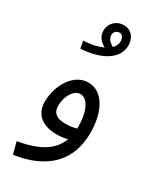

<svg xmlns="http://www.w3.org/2000/svg" viewBox="-236 -786 891 1085"><g transform="rotate(30 209.0 -244.0)"><path d="M83 -480C220 -487 310 -545 310 -631C310 -676 283 -718 231 -718C180 -718 145 -679 145 -634C145 -597 168 -571 199 -554C170 -540 129 -530 75 -527ZM196 -634C196 -653 210 -669 230 -669C250 -669 260 -651 260 -628C260 -612 253 -595 238 -580C213 -592 196 -613 196 -634ZM53 230C263 199 371 86 371 -97C371 -222 321 -337 219 -337C122 -337 59 -224 59 -121C59 -43 108 7 212 7C234 7 258 4 279 -2C248 84 166 130 33 153ZM136 -138C136 -200 170 -258 212 -258C265 -258 294 -181 294 -96C294 -91 294 -85 294 -80C272 -73 245 -70 221 -70C164 -70 136 -92 136 -138Z"/></g></svg>

Font: Noto Sans Arabic UI SmCn
Style: Regular
Weight: 400
Width: 4
Designer: Monotype Design Team, Nadine Chahine and Nizar Qandah
Foundry: Monotype Imaging Inc.
Version: Version 2.010